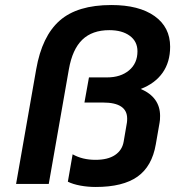

<svg xmlns="http://www.w3.org/2000/svg" viewBox="-20 -732 699 764"><path d="M617 -271Q617 -253 615 -244L600 -158Q585 -70 527 -29Q469 12 361 12Q329 12 299.5 6.5Q270 1 250 -9L269 -118Q308 -96 360 -96Q409 -96 437.5 -115Q466 -134 472 -168L485 -244Q486 -250 486 -260Q486 -324 390 -324H316L334 -424H406Q460 -424 493.5 -452Q527 -480 527 -528Q527 -567 496.5 -589.5Q466 -612 415 -612Q347 -612 307.5 -574Q268 -536 254 -456L174 0H44L124 -456Q147 -588 217.5 -650Q288 -712 423 -712Q533 -712 595 -668Q657 -624 657 -546Q657 -485 627 -442.5Q597 -400 540 -378Q578 -362 597.5 -335Q617 -308 617 -271Z"/></svg>

Font: KoHo
Style: Bold Italic
Weight: 700
Italic angle: -10°
Version: Version 1.000; ttfautohint (v1.6)